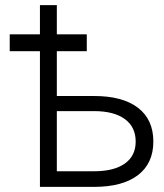

<svg xmlns="http://www.w3.org/2000/svg" viewBox="-20 -730 640 750"><path d="M136 0V-530H18V-596H136V-710H202V-596H319V-530H202V-355H347Q459 -355 519 -309Q579 -263 579 -177Q579 -92 519 -46Q459 0 347 0ZM202 -61H347Q425 -61 467.5 -91Q510 -121 510 -177Q510 -234 467.5 -265Q425 -296 347 -296H202Z"/></svg>

Font: Geist Mono Light
Style: Regular
Weight: 300
Monospace: yes
Designer: Basement.studio, Andrés Briganti, Mateo Zaragoza
Foundry: Basement.studio, Vercel, Andrés Briganti, Guido Ferreyra, Mateo Zaragoza
Version: Version 1.500; ttfautohint (v1.8.4.7-5d5b)